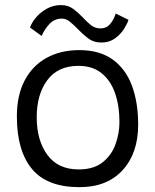

<svg xmlns="http://www.w3.org/2000/svg" viewBox="-20 -738 626 774"><path d="M300.5 16.5Q169.5 16.5 108.8 -57Q48 -130.5 48 -268.5Q48 -354 79.5 -413.8Q111 -473.5 167.8 -504.8Q224.5 -536 300 -536Q381.5 -536 434 -498.2Q486.5 -460.5 511.8 -392.8Q537 -325 537 -235.5Q537 -120.5 474.2 -52Q411.5 16.5 300.5 16.5ZM297 -55Q357.5 -55 393.5 -83.5Q429.5 -112 445.5 -156Q461.5 -200 461.5 -246Q461.5 -311.5 443.8 -362.5Q426 -413.5 389.5 -443Q353 -472.5 296 -472.5Q213.5 -472.5 170.8 -415Q128 -357.5 128 -265.5Q128 -172 171 -113.5Q214 -55 297 -55ZM101 -627Q108 -647.5 125.8 -668.2Q143.5 -689 169.2 -703.2Q195 -717.5 225.5 -717.5Q255 -717.5 275.5 -702Q296 -686.5 313.5 -668Q329.5 -650.5 346.2 -637Q363 -623.5 386 -623.5Q409 -623.5 424 -641.2Q439 -659 446.5 -683.5L498 -658Q494 -644 480.5 -622.2Q467 -600.5 444 -583.5Q421 -566.5 389 -566.5Q357 -566.5 334 -584.5Q311 -602.5 292 -622.5Q276.5 -638.5 261.2 -650.8Q246 -663 229.5 -663Q199 -663 178.5 -640.5Q158 -618 148 -593Z"/></svg>

Font: Grandstander Light
Style: Regular
Weight: 300
Designer: Tyler Finck
Foundry: Etcetera Type Co
Version: Version 1.200; ttfautohint (v1.8.3)